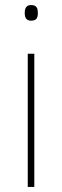

<svg xmlns="http://www.w3.org/2000/svg" viewBox="-20 -741 247 761"><path d="M103 -721C83 -721 78 -706 78 -690C78 -673 83 -659 103 -659C127 -659 130 -673 130 -690C130 -706 127 -721 103 -721ZM116 -528H90V0H116Z"/></svg>

Font: Noto Sans Gujarati UI Thin
Style: Regular
Weight: 100
Designer: Jelle Bosma - Monotype Design Team, Universal Thirst
Foundry: Monotype Imaging Inc.
Version: Version 2.106